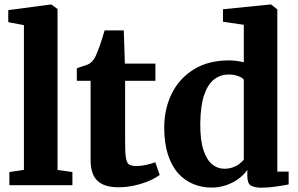

<svg xmlns="http://www.w3.org/2000/svg" viewBox="-20 -840 1352 871"><path d="M88.5 -69.5V-726L17.5 -739.5V-794L209.5 -819.5H213L241 -799V-69L308.5 -59.5V0H22.5V-59.5Z M516.5 9.5Q453 9.5 422 -20Q391 -49.5 391 -113.5V-473.5H328.5V-530Q340.5 -535 352.5 -538.5Q364.5 -542 375 -546Q385.5 -550 392 -556Q399.5 -562.5 404.5 -569.5Q409.5 -576.5 413.8 -585.5Q418 -594.5 422.5 -606Q428 -618.5 433.5 -634.8Q439 -651 444.5 -668.8Q450 -686.5 454.5 -702H541.5L546.5 -551.5H685V-473.5H547.5V-197.5Q547.5 -146.5 551.5 -123Q555.5 -99.5 566.5 -93.2Q577.5 -87 598.5 -87Q621.5 -87 645.2 -92.5Q669 -98 684.5 -104L704.5 -46.5Q687 -33 657.8 -20.2Q628.5 -7.5 592 1Q555.5 9.5 516.5 9.5Z M940 11Q896 11 857 -5Q818 -21 788.2 -54Q758.5 -87 741.8 -138.8Q725 -190.5 725 -261.5Q725 -345 758.5 -414Q792 -483 858 -524.5Q924 -566 1019 -566Q1037.5 -566 1055 -563.5Q1072.5 -561 1086 -557.5V-727.5L991.5 -741.5V-798L1204 -819.5H1210L1238 -797.5V-61.5H1289.5V-3.5Q1268 1 1232.8 6.2Q1197.5 11.5 1165.5 11.5Q1134.5 11.5 1118.2 1.8Q1102 -8 1102 -41.5V-69.5Q1086.5 -46.5 1061.2 -28.2Q1036 -10 1004.8 0.5Q973.5 11 940 11ZM997.5 -74.5Q1019 -74.5 1036.2 -80.8Q1053.5 -87 1066.2 -96.8Q1079 -106.5 1086 -116V-478.5Q1079.5 -488 1059.8 -495Q1040 -502 1017 -502Q981 -502 952.2 -480.5Q923.5 -459 906.5 -410Q889.5 -361 888.5 -279Q888 -206 902.5 -160.8Q917 -115.5 941.8 -95Q966.5 -74.5 997.5 -74.5Z"/></svg>

Font: Merriweather 28pt ExtraBold
Style: Regular
Weight: 800
Version: Version 2.100